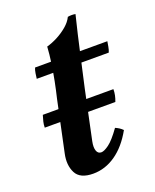

<svg xmlns="http://www.w3.org/2000/svg" viewBox="-120 -670 607 754"><g transform="rotate(-20 184.0 -293.0)"><path d="M316 -220H21Q21 -233 24 -245Q27 -257 31 -270H326Q326 -257 323.5 -245Q321 -233 316 -220ZM57 -411Q58 -420 60 -433Q62 -446 66 -455H368Q367 -448 364.5 -434Q362 -420 358 -411ZM280 -125Q289 -121 296 -116.5Q303 -112 310 -105Q277 -46 233 -15.5Q189 15 139 15Q84 15 67 -18.5Q50 -52 60 -98L105 -310Q113 -343 120 -378.5Q127 -414 132 -449Q137 -484 139 -516Q161 -522 184 -534Q207 -546 226.5 -562.5Q246 -579 255 -598Q272 -601 287 -598Q267 -517 252 -448.5Q237 -380 221 -310L178 -106Q173 -82 178 -67.5Q183 -53 197 -53Q209 -53 229.5 -68Q250 -83 280 -125Z"/></g></svg>

Font: Poltawski Nowy SemiBold
Style: Italic
Weight: 600
Italic angle: -12°
Version: Version 1.001;gftools[0.9.25]